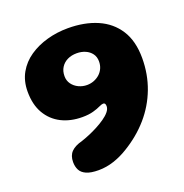

<svg xmlns="http://www.w3.org/2000/svg" viewBox="-114 -700 791 824"><g transform="rotate(-20 281.0 -288.0)"><path d="M199.5 21Q164 21 143.8 12Q123.5 3 115.5 -12.8Q107.5 -28.5 107.5 -49Q107.5 -78.5 124 -95.5Q140.5 -112.5 175 -121.5Q190.5 -126.5 210.2 -134.8Q230 -143 250 -153.5Q270 -164 287 -175.8Q304 -187.5 314.5 -200.2Q325 -213 325 -225.5Q325 -233 322.5 -237Q320 -241 314.5 -241Q308 -241 294 -234.5Q283.5 -229 262.2 -223Q241 -217 212 -217Q158 -217 116.5 -238Q75 -259 51.2 -299.8Q27.5 -340.5 27.5 -399.5Q27.5 -448.5 48.5 -485.5Q69.5 -522.5 105.5 -547Q141.5 -571.5 187 -584.2Q232.5 -597 282.5 -597Q358.5 -597 416.2 -572Q474 -547 506.5 -496.2Q539 -445.5 539 -367.5Q539 -294 514.5 -229.2Q490 -164.5 444.5 -112.2Q399 -60 335.5 -21.5Q304 -2 269.5 9.5Q235 21 199.5 21ZM277.5 -339.5Q294 -339.5 309 -345.2Q324 -351 335.5 -361.2Q347 -371.5 353.5 -385.8Q360 -400 360 -417.5Q360 -438.5 349.2 -453Q338.5 -467.5 320.8 -475.2Q303 -483 281.5 -483Q257.5 -483 239 -474Q220.5 -465 209.8 -448.2Q199 -431.5 199 -408Q199 -387.5 210.2 -372Q221.5 -356.5 239.5 -348Q257.5 -339.5 277.5 -339.5Z"/></g></svg>

Font: Gluten
Style: Bold
Weight: 700
Designer: Tyler Finck
Foundry: Etcetera Type Company
Version: Version 1.204